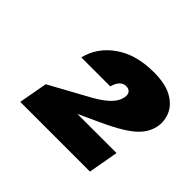

<svg xmlns="http://www.w3.org/2000/svg" viewBox="-96 -834 602 602"><g transform="rotate(45 205.0 -533.0)"><path d="M86.8 -586Q100.4 -642.5 151.2 -678.3Q202.1 -714.2 280.4 -714.2Q332.4 -714.2 361.7 -697.6Q391.1 -681.1 402.4 -655.9Q413.6 -630.7 409.1 -603.3Q402.1 -566.9 369.3 -539.7Q336.5 -512.5 268.9 -482.1L139.9 -422.9L173.6 -452H377L359.2 -352H50.1L67.4 -447.6L202.6 -521.8Q233.4 -539.5 250.7 -557Q267.9 -574.5 271.3 -594.1Q273.7 -607 268 -614.4Q262.2 -621.9 251.1 -621.9Q237.4 -621.9 228.6 -612.4Q219.8 -603 215.3 -586Z"/></g></svg>

Font: Poppins Variable
Style: Italic
Weight: 100
Italic angle: -10°
Designer: Jonny Pinhorn
Foundry: Indian Type Foundry
Version: Version 6.000